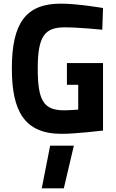

<svg xmlns="http://www.w3.org/2000/svg" viewBox="-20 -722 635 1053"><path d="M347 -257H409V-121C409 -121 362 -117 331 -117C217 -117 187 -174 187 -347C187 -526 227 -572 335 -572C416 -572 541 -559 541 -559L545 -678C545 -678 408 -702 313 -702C122 -702 45 -595 45 -347C45 -115 112 12 318 12C397 12 545 -6 545 -6V-376H347ZM209 311H330L385 77H255Z"/></svg>

Font: TitilliumMaps29L
Style: 999 wt
Weight: 900
Designer: Campivisivi
Foundry: Accademia di Belle Arti di Urbino and students of MA course of Visual design